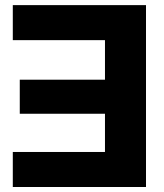

<svg xmlns="http://www.w3.org/2000/svg" viewBox="-20 -748 654 768"><path d="M564 -727.5H31.2V-587.4H399.9V-429.2H59.1V-293H399.9V-140.1H31.2V0H564Z"/></svg>

Font: Raveo Display
Style: Bold
Weight: 700
Designer: Jakub Foglar, Rasmus Andersson (Inter)
Foundry: Jakubfoglar.com
Version: Version 1.100;Glyphs 3.2.3 (3260)